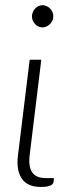

<svg xmlns="http://www.w3.org/2000/svg" viewBox="-20 -734 268 760"><path d="M44 0ZM97.5 -497.5H143.5L97.5 -120.5Q92 -75.5 107.2 -52.2Q122.5 -29 161.5 -29H193.5L192 -14Q189.5 6 141.5 6Q89 6 66.5 -26.8Q44 -59.5 51 -118ZM191 -669Q191 -660 187.2 -652.2Q183.5 -644.5 177.5 -638.5Q171.5 -632.5 163.8 -629Q156 -625.5 148 -625.5Q139.5 -625.5 132 -629Q124.5 -632.5 119 -638.5Q113.5 -644.5 110 -652.2Q106.5 -660 106.5 -669Q106.5 -678 110 -686Q113.5 -694 119.2 -700.2Q125 -706.5 132.5 -710Q140 -713.5 148.5 -713.5Q156.5 -713.5 164.2 -710Q172 -706.5 178 -700.5Q184 -694.5 187.5 -686.2Q191 -678 191 -669Z"/></svg>

Font: Lato Light
Style: Italic
Weight: 300
Italic angle: -7°
Designer: Lukasz Dziedzic
Foundry: tyPoland Lukasz Dziedzic
Version: Version 2.007; 2014-02-27